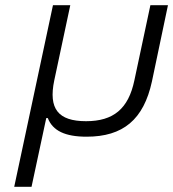

<svg xmlns="http://www.w3.org/2000/svg" viewBox="-20 -520 670 743"><path d="M35 203H102L159 -63H165C184 -14 232 9 315 9C456 9 536 -57 568 -205L630 -500H562L500 -209C477 -99 419 -51 313 -51C205 -51 167 -99 190 -209L252 -500H185Z"/></svg>

Font: LT Wave Mono Light
Style: Italic
Weight: 300
Designer: Daniel Lyons
Version: Version 2.5 (Glyphs App)